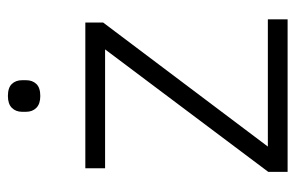

<svg xmlns="http://www.w3.org/2000/svg" viewBox="-151 -597 748 486"><g transform="rotate(-90 223.0 -354.0)"><path d="M417 0H31V-49L341 -462H40V-512H409V-467L95 -50H417ZM223 -626Q203 -626 193 -636Q183 -646 183 -662V-672Q183 -688 193 -698Q203 -708 223 -708Q244 -708 253.5 -698Q263 -688 263 -672V-662Q263 -646 253.5 -636Q244 -626 223 -626Z"/></g></svg>

Font: IBM Plex Sans Light
Style: Regular
Weight: 300
Designer: Mike Abbink, Paul van der Laan, Pieter van Rosmalen
Foundry: Bold Monday
Version: Version 3.201